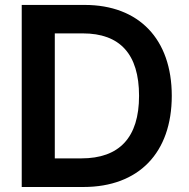

<svg xmlns="http://www.w3.org/2000/svg" viewBox="-20 -747 754 767"><path d="M313.2 0C534.8 0 666.2 -137.1 666.2 -364.3C666.2 -590.9 534.8 -727.3 318.2 -727.3H66.8V0ZM198.9 -613.6H311.1C458.8 -613.6 535.5 -531.2 535.5 -364.3C535.5 -197.4 456.7 -114.3 304.7 -114.3H198.9Z"/></svg>

Font: Riot Sans 2.0
Style: Bold
Weight: 600
Designer: Rasmus Andersson
Foundry: rsms
Version: Version 3.006;hotconv 1.0.109;makeotfexe 2.5.65596